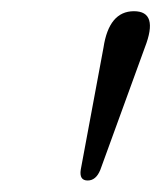

<svg xmlns="http://www.w3.org/2000/svg" viewBox="-20 -792 281 334"><path d="M132.5 -478Q117.5 -478 120.5 -497L160 -709Q169.5 -772.5 213 -772.5Q256.5 -772.5 232 -709.5L154.5 -496.5Q147 -478 132.5 -478Z"/></svg>

Font: Fraunces 9pt S000 Light
Style: Italic
Weight: 300
Italic angle: -16°
Version: Version 1.000; ttfautohint (v1.8.3)